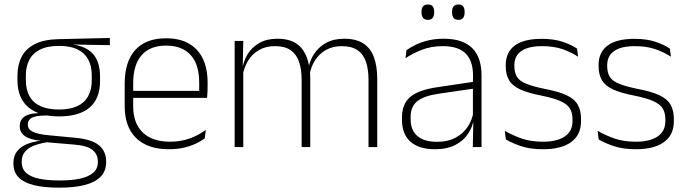

<svg xmlns="http://www.w3.org/2000/svg" viewBox="-20 -674 3149 880"><path d="M251 -140.5Q159 -140.5 109.5 -182.8Q60 -225 60 -306V-328Q60 -376.5 79 -413.5Q98 -450.5 139.5 -471.8Q181 -493 247.5 -494.5L483.5 -500V-467L310 -470V-470.5Q357.5 -464.5 385.8 -444.8Q414 -425 426.2 -394.5Q438.5 -364 438.5 -325V-302Q438.5 -222 390.8 -181.2Q343 -140.5 251 -140.5ZM248 153H257.5Q308.5 153 346.8 144.8Q385 136.5 406.8 118.2Q428.5 100 428.5 69V67Q428.5 32.5 403.2 12.8Q378 -7 318.5 -11.5L187.5 -22.5L206 -23.5Q168.5 -18.5 140 -8.2Q111.5 2 95.5 20.2Q79.5 38.5 79.5 66.5V68Q79.5 100.5 100.8 119Q122 137.5 160 145.2Q198 153 248 153ZM246.5 186Q185 186 139 175.5Q93 165 67.2 140.8Q41.5 116.5 41.5 75V73Q41.5 39.5 59.2 18Q77 -3.5 106.5 -14.8Q136 -26 171 -29.5L170 -28.5Q117.5 -33.5 94 -50.2Q70.5 -67 70.5 -95.5V-96Q70.5 -114 79.2 -127Q88 -140 107.5 -147.5Q127 -155 158 -155.5V-163L226 -144L187.5 -144.5Q142.5 -144 125 -133.8Q107.5 -123.5 107.5 -103.5V-103Q107.5 -81.5 130.2 -70Q153 -58.5 209 -53.5L325.5 -42.5Q400.5 -35.5 433.5 -8.2Q466.5 19 466.5 66.5V69Q466.5 111 440.2 136.8Q414 162.5 367 174.2Q320 186 257 186ZM250.5 -172Q300 -172 333.2 -187Q366.5 -202 383.5 -232Q400.5 -262 400.5 -305.5V-329.5Q400.5 -372 384 -402Q367.5 -432 334.8 -447.8Q302 -463.5 253.5 -463.5H249.5Q196 -463.5 162.5 -446.2Q129 -429 113.8 -398.5Q98.5 -368 98.5 -328.5V-307Q98.5 -262.5 115.5 -232.5Q132.5 -202.5 166.2 -187.2Q200 -172 250.5 -172Z M754.5 10Q656.5 10 604 -41.2Q551.5 -92.5 551.5 -187V-290.5Q551.5 -391.5 600 -445Q648.5 -498.5 741.5 -498.5Q803.5 -498.5 845.8 -474.2Q888 -450 909.8 -404.8Q931.5 -359.5 931.5 -295.5V-278Q931.5 -265.5 931 -252.8Q930.5 -240 929 -225.5H892.5Q893 -245.5 893 -263.2Q893 -281 893 -296Q893 -350.5 875.8 -388Q858.5 -425.5 824.8 -445.2Q791 -465 741.5 -465Q667.5 -465 629 -421Q590.5 -377 590.5 -293V-245V-239V-184.5Q590.5 -147 601.5 -117.5Q612.5 -88 633.8 -67.2Q655 -46.5 686.5 -35.5Q718 -24.5 759.5 -24.5Q806.5 -24.5 847 -38.5Q887.5 -52.5 923 -78.5L918.5 -40Q888 -17 846.2 -3.5Q804.5 10 754.5 10ZM571.5 -225.5V-257.5H919V-225.5Z M1669 0V-308.5Q1669 -356.5 1657.2 -391Q1645.5 -425.5 1618.5 -444Q1591.5 -462.5 1546.5 -462.5Q1505 -462.5 1474 -445Q1443 -427.5 1423.8 -397.2Q1404.5 -367 1398.5 -328.5L1387 -361.5H1394Q1399.5 -396.5 1420 -427.5Q1440.5 -458.5 1474.8 -477.5Q1509 -496.5 1557.5 -496.5Q1612.5 -496.5 1645.8 -474.5Q1679 -452.5 1694 -411.2Q1709 -370 1709 -312V0ZM1055.5 0V-486.5H1095L1092.5 -362L1095 -360.5V0ZM1362.5 0V-308Q1362.5 -356.5 1350.5 -391Q1338.5 -425.5 1312 -444Q1285.5 -462.5 1240.5 -462.5Q1198 -462.5 1166.8 -444.5Q1135.5 -426.5 1116.8 -395.2Q1098 -364 1091.5 -324L1079.5 -356H1090.5Q1095.5 -394 1115.2 -426Q1135 -458 1169 -477.2Q1203 -496.5 1251.5 -496.5Q1318 -496.5 1353.8 -462Q1389.5 -427.5 1398.5 -359.5Q1400.5 -348.5 1401.2 -337.5Q1402 -326.5 1402 -315V0Z M2147 0 2149.5 -125 2147.5 -131.5V-290L2148 -328Q2148 -394.5 2114.5 -428.5Q2081 -462.5 2010 -462.5Q1956 -462.5 1912.8 -445.5Q1869.5 -428.5 1838.5 -407L1843 -444Q1859.5 -456 1884.2 -468.2Q1909 -480.5 1941.5 -488.5Q1974 -496.5 2014.5 -496.5Q2059.5 -496.5 2092.2 -485Q2125 -473.5 2146 -451.8Q2167 -430 2177 -399Q2187 -368 2187 -328.5V0ZM1973.5 10Q1901 10 1861.8 -24.2Q1822.5 -58.5 1822.5 -124V-136.5Q1822.5 -197.5 1860.5 -229.8Q1898.5 -262 1985.5 -274.5L2157 -300L2159 -269L1991 -244.5Q1922.5 -234.5 1892.2 -210Q1862 -185.5 1862 -138.5V-128Q1862 -77 1893 -50.5Q1924 -24 1983.5 -24Q2032 -24 2066.8 -42.2Q2101.5 -60.5 2122.8 -91.8Q2144 -123 2150.5 -162L2161 -131H2152Q2147 -94 2126 -61.8Q2105 -29.5 2067 -9.8Q2029 10 1973.5 10ZM1941 -583Q1926.5 -583 1919.2 -591.8Q1912 -600.5 1912 -617V-620.5Q1912 -636.5 1919.2 -645Q1926.5 -653.5 1941 -653.5Q1956 -653.5 1963 -645Q1970 -636.5 1970 -620.5V-617Q1970 -600.5 1963 -591.8Q1956 -583 1941 -583ZM2081 -583Q2066.5 -583 2059.2 -591.8Q2052 -600.5 2052 -617V-620.5Q2052 -636.5 2059.2 -645Q2066.5 -653.5 2081 -653.5Q2095.5 -653.5 2102.5 -645Q2109.5 -636.5 2109.5 -620.5V-617Q2109.5 -600.5 2102.5 -591.8Q2095.5 -583 2081 -583Z M2469 10Q2410.5 10 2368 -4.2Q2325.5 -18.5 2298.5 -35L2293.5 -74.5Q2329.5 -53.5 2371.5 -39Q2413.5 -24.5 2468.5 -24.5Q2533 -24.5 2568.5 -48.5Q2604 -72.5 2604 -119V-127Q2604 -157 2592 -176.8Q2580 -196.5 2549 -210.5Q2518 -224.5 2460.5 -236Q2399 -248 2363.5 -264.5Q2328 -281 2313 -306.8Q2298 -332.5 2298 -371.5V-376Q2298 -434 2339 -465Q2380 -496 2462.5 -496Q2519 -496 2559.5 -482.2Q2600 -468.5 2625 -451L2629.5 -414Q2598 -435 2557.8 -448.8Q2517.5 -462.5 2464.5 -462.5Q2420.5 -462.5 2392.5 -452Q2364.5 -441.5 2351 -422.2Q2337.5 -403 2337.5 -376V-371.5Q2337.5 -340.5 2349.8 -321.2Q2362 -302 2392.8 -289.8Q2423.5 -277.5 2477 -266.5Q2540.5 -254.5 2576.8 -237.5Q2613 -220.5 2628 -194.2Q2643 -168 2643 -128.5V-118.5Q2643 -55.5 2597.8 -22.8Q2552.5 10 2469 10Z M2894.5 10Q2836 10 2793.5 -4.2Q2751 -18.5 2724 -35L2719 -74.5Q2755 -53.5 2797 -39Q2839 -24.5 2894 -24.5Q2958.5 -24.5 2994 -48.5Q3029.5 -72.5 3029.5 -119V-127Q3029.5 -157 3017.5 -176.8Q3005.5 -196.5 2974.5 -210.5Q2943.5 -224.5 2886 -236Q2824.5 -248 2789 -264.5Q2753.5 -281 2738.5 -306.8Q2723.5 -332.5 2723.5 -371.5V-376Q2723.5 -434 2764.5 -465Q2805.5 -496 2888 -496Q2944.5 -496 2985 -482.2Q3025.5 -468.5 3050.5 -451L3055 -414Q3023.5 -435 2983.2 -448.8Q2943 -462.5 2890 -462.5Q2846 -462.5 2818 -452Q2790 -441.5 2776.5 -422.2Q2763 -403 2763 -376V-371.5Q2763 -340.5 2775.2 -321.2Q2787.5 -302 2818.2 -289.8Q2849 -277.5 2902.5 -266.5Q2966 -254.5 3002.2 -237.5Q3038.5 -220.5 3053.5 -194.2Q3068.5 -168 3068.5 -128.5V-118.5Q3068.5 -55.5 3023.2 -22.8Q2978 10 2894.5 10Z"/></svg>

Font: Anek Odia Medium ExtraLight
Style: Regular
Weight: 250
Version: Version 1.003